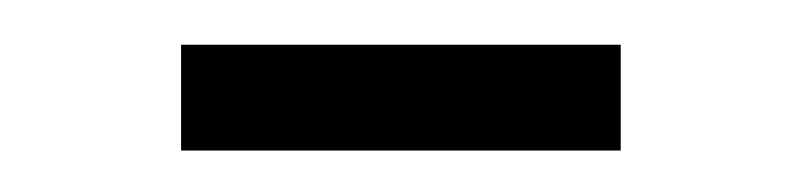

<svg xmlns="http://www.w3.org/2000/svg" viewBox="-20 -270 368 88"><path d="M63 -249.5H264.5V-201H63Z"/></svg>

Font: Newsreader 16pt 16pt Light
Style: Regular
Weight: 300
Version: Version 1.003